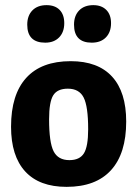

<svg xmlns="http://www.w3.org/2000/svg" viewBox="-20 -716 534 747"><path d="M161 -696Q194 -696 212 -677.5Q230 -659 230 -626Q230 -591 210 -570.5Q190 -550 156 -550Q86 -550 86 -620Q86 -655 106 -675.5Q126 -696 161 -696ZM343 -696Q375 -696 393.5 -677.5Q412 -659 412 -626Q412 -591 392 -570.5Q372 -550 337 -550Q268 -550 268 -620Q268 -655 288 -675.5Q308 -696 343 -696ZM255 -478Q361 -478 416 -418Q471 -358 471 -243Q471 -119 412 -54Q353 11 239 11Q133 11 78 -49Q23 -109 23 -223Q23 -348 82 -413Q141 -478 255 -478ZM244 -371Q203 -371 187 -345Q171 -319 171 -252Q171 -162 188.5 -127.5Q206 -93 250 -93Q290 -93 306.5 -119.5Q323 -146 323 -213Q323 -302 305.5 -336.5Q288 -371 244 -371Z"/></svg>

Font: Alegreya Sans ExtraBold
Style: Regular
Weight: 800
Designer: Juan Pablo del Peral
Foundry: Huerta Tipografica
Version: Version 2.007